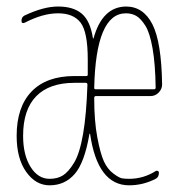

<svg xmlns="http://www.w3.org/2000/svg" viewBox="-20 -550 540 580"><path d="M360.4 -509.8Q269.5 -509.8 264.6 -284.2Q264.6 -280.3 269.5 -280.3H445.3Q450.2 -280.3 450.2 -285.2Q449.2 -356.4 440.9 -403.8Q432.6 -451.2 418.9 -472.7Q405.3 -494.1 391.6 -502Q377.9 -509.8 360.4 -509.8ZM129.9 -9.8Q153.3 -9.8 169.9 -20Q186.5 -30.3 203.6 -58.1Q220.7 -85.9 231 -145.5Q241.2 -205.1 244.1 -293.9Q244.1 -299.8 239.3 -299.8H205.1Q128.9 -299.8 89.4 -259.3Q49.8 -218.8 49.8 -139.6Q49.8 -82 72.3 -45.9Q94.7 -9.8 129.9 -9.8ZM240.2 -320.3Q245.1 -320.3 245.1 -324.2V-370.1Q245.1 -453.1 223.6 -481.4Q202.1 -509.8 155.3 -509.8Q109.4 -509.8 54.7 -481.4Q44.9 -477.5 44.9 -487.3Q44.9 -498 53.7 -502.9Q111.3 -530.3 155.3 -530.3Q202.1 -530.3 227.5 -508.3Q252.9 -486.3 260.7 -434.6Q260.7 -433.6 261.7 -433.6Q262.7 -433.6 262.7 -434.6Q289.1 -529.3 360.4 -530.3Q413.1 -530.3 440.4 -476.6Q467.8 -422.9 469.7 -294.9Q469.7 -281.2 459.5 -270.5Q449.2 -259.8 434.6 -259.8H269.5Q264.6 -259.8 264.6 -253.9Q264.6 -184.6 273.9 -135.3Q283.2 -85.9 293.9 -62.5Q304.7 -39.1 322.3 -25.9Q339.8 -12.7 349.1 -11.2Q358.4 -9.8 370.1 -9.8Q413.1 -9.8 450.2 -33.2Q453.1 -35.2 456.5 -33.7Q460 -32.2 460 -28.3Q460 -14.6 450.2 -9.8Q412.1 9.8 370.1 9.8Q274.4 9.8 252 -146.5Q251 -146.5 250 -144.5Q235.4 -58.6 205.6 -24.4Q175.8 9.8 129.9 9.8Q87.9 9.8 59.1 -30.8Q30.3 -71.3 30.3 -139.6Q30.3 -226.6 75.2 -273.4Q120.1 -320.3 205.1 -320.3Z"/></svg>

Font: Rounded Mgen+ 1mn thin
Style: Regular
Weight: 100
Designer: [Source Han Sans]
Ryoko NISHIZUKA  (kana & ideographs); Paul D. Hunt (Latin, Greek & Cyrillic); Wenlong ZHANG  (bopomofo
Version: Version 1.059.20150602